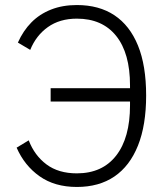

<svg xmlns="http://www.w3.org/2000/svg" viewBox="-20 -730 663 762"><path d="M181 -327V-380H528L496 -361V-391Q496 -519 441 -587.5Q386 -656 285 -656Q217 -656 170 -622.5Q123 -589 100 -532L51 -561Q72 -608 104.5 -641Q137 -674 182.5 -692Q228 -710 285 -710Q373 -710 434 -669.5Q495 -629 527.5 -549.5Q560 -470 560 -351Q560 -233 527.5 -152Q495 -71 434 -29.5Q373 12 285 12Q197 12 137 -30.5Q77 -73 46 -144L94 -173Q117 -113 164.5 -77.5Q212 -42 285 -42Q386 -42 441 -112.5Q496 -183 496 -312V-343L528 -327Z"/></svg>

Font: IBM Plex Sans Light
Style: Regular
Weight: 300
Designer: Mike Abbink, Paul van der Laan, Pieter van Rosmalen
Foundry: Bold Monday
Version: Version 3.201